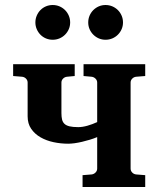

<svg xmlns="http://www.w3.org/2000/svg" viewBox="-20 -743 629 763"><path d="M308.1 0V-46.9L344.2 -49.8Q353 -50.8 359.6 -57.4Q366.2 -64 366.2 -73.2V-198.2Q352.5 -192.4 336.9 -187.7Q321.3 -183.1 305.9 -179.4Q290.5 -175.8 276.1 -173.8Q261.7 -171.9 251 -171.9Q221.7 -171.9 192.9 -178Q164.1 -184.1 141.1 -197.3Q118.2 -210.4 104 -231Q89.8 -251.5 89.8 -280.8V-415Q89.8 -423.8 83.5 -430.4Q77.1 -437 67.9 -438L32.2 -440.9V-487.8H276.9V-440.9L246.1 -438Q236.8 -437 230.5 -430.4Q224.1 -423.8 224.1 -415V-293.9Q224.1 -278.8 226.6 -268.3Q229 -257.8 236.1 -251Q243.2 -244.1 256.3 -241Q269.5 -237.8 291 -237.8Q307.6 -237.8 327.4 -243.4Q347.2 -249 366.2 -257.8V-415Q366.2 -423.8 359.6 -430.4Q353 -437 344.2 -438L312 -440.9V-487.8H557.1V-440.9L521 -438Q511.7 -437 505.4 -430.4Q499 -423.8 499 -415V-73.2Q499 -64 505.4 -57.4Q511.7 -50.8 521 -49.8L557.1 -46.9V0ZM258.8 -653.8Q258.8 -639.6 253.4 -627.2Q248 -614.7 238.5 -605.2Q229 -595.7 216.3 -590.3Q203.6 -585 189.5 -585Q175.3 -585 162.6 -590.3Q149.9 -595.7 140.6 -605.2Q131.3 -614.7 126 -627.2Q120.6 -639.6 120.6 -653.8Q120.6 -668 126 -680.7Q131.3 -693.4 140.6 -702.9Q149.9 -712.4 162.6 -717.8Q175.3 -723.1 189.5 -723.1Q203.6 -723.1 216.3 -717.8Q229 -712.4 238.5 -702.9Q248 -693.4 253.4 -680.7Q258.8 -668 258.8 -653.8ZM468.8 -653.8Q468.8 -639.6 463.4 -627.2Q458 -614.7 448.5 -605.2Q439 -595.7 426.3 -590.3Q413.6 -585 399.4 -585Q385.3 -585 372.8 -590.3Q360.4 -595.7 350.8 -605.2Q341.3 -614.7 335.9 -627.2Q330.6 -639.6 330.6 -653.8Q330.6 -668 335.9 -680.7Q341.3 -693.4 350.8 -702.9Q360.4 -712.4 372.8 -717.8Q385.3 -723.1 399.4 -723.1Q413.6 -723.1 426.3 -717.8Q439 -712.4 448.5 -702.9Q458 -693.4 463.4 -680.7Q468.8 -668 468.8 -653.8Z"/></svg>

Font: Charis SIL Cyr
Style: Bold
Weight: 700
Foundry: SIL International
Version: Version 5.000